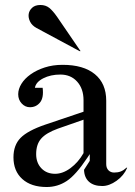

<svg xmlns="http://www.w3.org/2000/svg" viewBox="-20 -740 541 770"><path d="M317 -59 340 -95V-122L330 -107Q284 -38 247.5 -14Q211 10 167 10Q105 10 69.5 -22Q34 -54 34 -109Q34 -158 62.5 -187Q91 -216 161 -240L315 -292V-338Q315 -384 289.5 -412.5Q264 -441 222 -441Q183 -441 153.5 -426Q124 -411 120 -388H151Q156 -348 140.5 -329Q125 -310 100 -310Q81 -310 67 -325Q53 -340 53 -362Q53 -383 66 -404Q79 -425 103 -442Q127 -459 159.5 -469.5Q192 -480 231 -480Q315 -480 360.5 -442.5Q406 -405 406 -336V-82Q406 -66 415 -57Q424 -48 438 -48Q453 -48 464.5 -52.5Q476 -57 488 -68L490 -67Q477 -36 447.5 -15Q418 6 390 6Q356 6 337 -11Q318 -28 317 -59ZM125 -122Q125 -87 146 -65Q167 -43 201 -43Q232 -43 263 -66Q294 -89 315 -126V-260L212 -224Q165 -207 145 -184Q125 -161 125 -122ZM303 -535H299L126 -628Q108 -638 100.5 -653.5Q93 -669 95 -683.5Q97 -698 109 -709Q121 -720 142 -720Q163 -720 177.5 -708.5Q192 -697 210 -671Z"/></svg>

Font: Redaction
Style: Regular
Weight: 400
Designer: Jeremy Mickel / Forest Young
Foundry: MCKL
Version: Version 2.001; Redaction